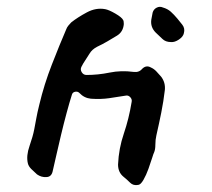

<svg xmlns="http://www.w3.org/2000/svg" viewBox="-20 -534 624 566"><path d="M522 -436Q520 -426 507.5 -417.5Q495 -409 484 -410Q468 -410 458.5 -419.5Q449 -429 439 -438Q423 -454 426 -476Q427 -481 428 -486.5Q429 -492 430 -497Q433 -507 442 -511.5Q451 -516 460 -512Q474 -508 483.5 -499.5Q493 -491 503 -479Q509 -472 517.5 -461Q526 -450 522 -436ZM466 -269Q462 -235 455.5 -202.5Q449 -170 441 -135Q438 -122 438 -107.5Q438 -93 434 -84Q433 -83 428.5 -68.5Q424 -54 417.5 -36Q411 -18 403 -4Q395 10 388 11Q373 14 363.5 4.5Q354 -5 344 -13Q328 -26 328 -49Q330 -96 345 -140Q360 -184 368 -233Q370 -241 364 -247.5Q358 -254 350 -252Q326 -248 301.5 -244.5Q277 -241 248 -243Q228 -245 214 -260Q209 -265 201.5 -263.5Q194 -262 192 -255Q185 -233 176.5 -201.5Q168 -170 160 -136.5Q152 -103 145.5 -74Q139 -45 135 -28Q131 -12 116 -12Q102 -11 89 -20Q80 -28 72 -36Q64 -44 62 -53Q57 -75 67 -103.5Q77 -132 81 -153Q84 -168 87 -185Q90 -202 96 -226Q110 -285 133 -344Q156 -403 175 -447Q177 -453 181.5 -458.5Q186 -464 190 -468Q209 -483 236 -497.5Q263 -512 290 -507Q301 -505 320 -494Q339 -483 343 -475Q345 -472 345 -463Q343 -440 325 -429Q310 -420 296.5 -412Q283 -404 266 -396Q251 -388 244 -376Q238 -366 231.5 -356.5Q225 -347 220 -337Q216 -329 221 -321Q226 -313 235 -313Q269 -313 303 -320Q337 -327 374 -322Q390 -320 399 -331Q411 -343 425 -335Q434 -331 441 -323.5Q448 -316 455 -308Q468 -291 466 -269Z"/></svg>

Font: Slackside One
Style: Regular
Weight: 400
Version: Version 1.000